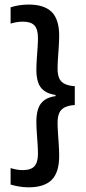

<svg xmlns="http://www.w3.org/2000/svg" viewBox="-20 -697 379 842"><path d="M26.5 -665Q43.5 -670.5 63.8 -673.8Q84 -677 105.5 -677Q174 -677 206.8 -644.5Q239.5 -612 239.5 -540Q239.5 -520.5 237.8 -493.5Q236 -466.5 234.2 -440.2Q232.5 -414 232.5 -395.5Q232.5 -371.5 239.2 -355Q246 -338.5 262.5 -329.8Q279 -321 308 -319V-236.5Q279 -234.5 262.5 -225.5Q246 -216.5 239.2 -200Q232.5 -183.5 232.5 -159Q232.5 -141 234.2 -114.5Q236 -88 237.8 -60.8Q239.5 -33.5 239.5 -13Q239.5 59 206.8 91.8Q174 124.5 105.5 124.5Q84 124.5 63.8 121Q43.5 117.5 26.5 112.5V40Q37.5 43.5 50.8 46.2Q64 49 79.5 49Q115.5 49 131 32Q146.5 15 146.5 -23Q146.5 -40.5 144.8 -66Q143 -91.5 141.2 -118Q139.5 -144.5 139.5 -164Q139.5 -195 147 -218.8Q154.5 -242.5 173.8 -257.2Q193 -272 227.5 -276L223.5 -271V-280.5Q191 -285.5 172.5 -299.8Q154 -314 146.8 -337Q139.5 -360 139.5 -390.5Q139.5 -410 141.2 -436.2Q143 -462.5 144.8 -488Q146.5 -513.5 146.5 -530.5Q146.5 -568.5 131.2 -585.2Q116 -602 80.5 -602Q65 -602 51.2 -599.5Q37.5 -597 26.5 -593.5Z"/></svg>

Font: Anek Gujarati Medium Medium
Style: Regular
Weight: 500
Version: Version 1.003